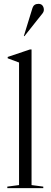

<svg xmlns="http://www.w3.org/2000/svg" viewBox="-20 -978 263 998"><path d="M205 -8V0H18V-8L79 -16V-653L20 -675V-682L136 -721H144V-16ZM149 -937Q156 -958 180 -958Q194 -958 201 -949Q208 -940 208 -927Q208 -917 200 -907Q192 -897 172 -872L107 -790L104 -791Z"/></svg>

Font: Libre Caslon Display
Style: Regular
Weight: 400
Designer: Pablo Impallari, Rodrigo Fuenzalida
Foundry: Pablo Impallari, Rodrigo Fuenzalida
Version: Version 1.002; ttfautohint (v1.5)